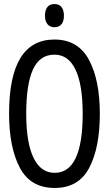

<svg xmlns="http://www.w3.org/2000/svg" viewBox="-20 -922 540 952"><path d="M25 -359Q25 -726 250 -726Q367 -726 421 -625.5Q475 -525 475 -358Q475 -190 422.5 -90Q370 10 251 10Q131 10 78 -91Q25 -192 25 -359ZM390 -358Q390 -502 354.5 -576.5Q319 -651 250 -651Q177 -651 143.5 -577.5Q110 -504 110 -358Q110 -215 146 -140Q182 -65 251 -65Q390 -65 390 -358ZM203 -844Q203 -872 215 -887Q227 -902 250 -902Q273 -902 285 -887Q297 -872 297 -844Q297 -817 285 -802Q273 -787 250 -787Q228 -787 215.5 -802Q203 -817 203 -844Z"/></svg>

Font: Noto Sans Mono UI Cond
Style: Regular
Weight: 400
Width: 3
Monospace: yes
Designer: Monotype Design team
Foundry: Monotype Imaging Inc.
Version: Version 1.000